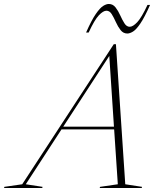

<svg xmlns="http://www.w3.org/2000/svg" viewBox="-98 -948 797 968"><path d="M533.5 -19 618 -6 616.5 0H404.5L406.5 -6L496 -19L477.5 -295.5H212L32 -19L116.5 -6L115 0H-77.5L-76 -6L14 -19L475.5 -725H486.5ZM221 -309.5H476.5L453 -666ZM658.5 -923Q631 -861 610 -830Q589 -799 572.8 -789Q556.5 -779 544 -779Q523.5 -779 510 -796.2Q496.5 -813.5 486.2 -836.5Q476 -859.5 465.2 -876.8Q454.5 -894 438.5 -894Q422.5 -894 400.5 -871Q378.5 -848 349 -784H336Q363.5 -846.5 384.8 -877.2Q406 -908 422 -918Q438 -928 450.5 -928Q471 -928 484.5 -910.8Q498 -893.5 508.2 -870.5Q518.5 -847.5 529.5 -830.2Q540.5 -813 556 -813Q572 -813 594 -836.2Q616 -859.5 645.5 -923Z"/></svg>

Font: Newsreader Display ExtraLight
Style: Italic
Weight: 275
Italic angle: -17°
Designer: Hugues Gentile
Foundry: Production Type
Version: Version 1.001